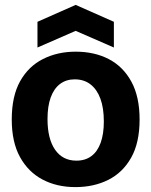

<svg xmlns="http://www.w3.org/2000/svg" viewBox="-20 -750 618 784"><path d="M288 14Q212 14 153.5 -17Q95 -48 61.5 -109Q28 -170 28 -262Q28 -357 62 -418Q96 -479 155.5 -509Q215 -539 289 -539Q366 -539 424.5 -508.5Q483 -478 516.5 -416.5Q550 -355 550 -262Q550 -167 515.5 -106Q481 -45 422 -15.5Q363 14 288 14ZM292 -94Q328 -94 353 -112.5Q378 -131 391 -167Q404 -203 404 -254Q404 -309 390 -347Q376 -385 349.5 -405.5Q323 -426 285 -426Q250 -426 225 -407Q200 -388 187 -352Q174 -316 174 -264Q174 -183 205 -138.5Q236 -94 292 -94ZM133 -556V-661L289 -730L445 -661V-556L289 -624Z"/></svg>

Font: Bricolage Grotesque 72pt
Style: Bold
Weight: 700
Designer: Mathieu Triay
Foundry: Atelier Triay
Version: Version 1.001;gftools[0.9.33.dev8+g029e19f]